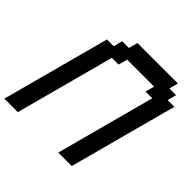

<svg xmlns="http://www.w3.org/2000/svg" viewBox="-217 -1067 1259 1259"><g transform="rotate(45 413.0 -437.5)"><path d="M500 0H625L826.2 -750H763.7L780.3 -812.5H717.8L734.4 -875H359.4L342.8 -812.5H280.3L263.7 -750H201.2L0 0H125L309.1 -687.5H371.6L388.7 -750H638.7L621.6 -687.5H684.1Z"/></g></svg>

Font: Faithful 32x
Style: Oblique
Weight: 400
Foundry: Faithful Resource Pack
Version: Version 1.0; January 27, 2023